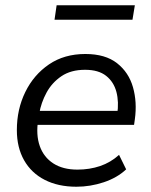

<svg xmlns="http://www.w3.org/2000/svg" viewBox="-20 -700 572 729"><path d="M270 9Q201 9 150 -17Q99 -43 71.5 -91.5Q44 -140 44 -206Q44 -285 76 -350.5Q108 -416 166 -455.5Q224 -495 304 -495Q380 -495 424.5 -460Q469 -425 485 -368.5Q501 -312 492 -247L489 -226H107L115 -279H443L425 -266Q432 -313 422 -351Q412 -389 383 -412Q354 -435 303 -435Q249 -435 213 -410.5Q177 -386 156.5 -348Q136 -310 129 -269L125 -245Q116 -188 131 -145.5Q146 -103 182.5 -79.5Q219 -56 274 -56Q320 -56 360 -69.5Q400 -83 432 -112L459 -57Q425 -25 374 -8Q323 9 270 9ZM187 -625 195 -680H492L483 -625Z"/></svg>

Font: Nunito Sans 12pt
Style: Italic
Weight: 400
Italic angle: -9°
Designer: Vernon Adams
Foundry: Vernon Adams
Version: Version 3.101;gftools[0.9.27]